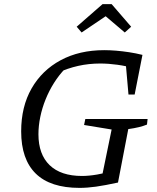

<svg xmlns="http://www.w3.org/2000/svg" viewBox="-20 -905 763 934"><path d="M367 9Q225 9 154 -60.5Q83 -130 83 -266Q83 -386 133.5 -474.5Q184 -563 275 -612Q366 -661 487 -661Q514 -661 544.5 -658.5Q575 -656 608 -651Q641 -646 673 -638L636 -572Q594 -584 551 -590Q508 -596 467 -596Q412 -596 360.5 -584.5Q309 -573 259 -550L296 -570Q267 -540 243 -502Q219 -464 202 -422Q185 -380 176 -336.5Q167 -293 167 -252Q167 -154 221.5 -101.5Q276 -49 379 -49Q445 -49 543 -77L554 -17Q490 -3 447 3Q404 9 367 9ZM470 -17 523 -275 389 -297 395 -326H698L695 -299Q678 -292 655.5 -286.5Q633 -281 604 -277L554 -17ZM605 -445 588 -639 673 -638 635 -445ZM523 -885 618 -775 587 -747 494 -826 377 -747 353 -775 479 -885Z"/></svg>

Font: Piazzolla 24pt
Style: Italic
Weight: 400
Italic angle: -11.3°
Designer: Juan Pablo del Peral
Foundry: Huerta Tipografica
Version: Version 2.005